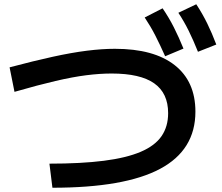

<svg xmlns="http://www.w3.org/2000/svg" viewBox="-20 -875 1040 901"><path d="M755 -611Q731 -665 709 -708Q687 -751 659 -793L743 -836Q773 -792 796 -746.5Q819 -701 841 -647ZM909 -632Q887 -687 865.5 -730.5Q844 -774 817 -815L901 -855Q930 -811 952.5 -765Q975 -719 995 -666ZM212 -107Q361 -107 467 -120.5Q573 -134 640 -162.5Q707 -191 738 -236Q769 -281 769 -344Q769 -438 703.5 -484Q638 -530 504 -530Q449 -530 385.5 -522Q322 -514 240.5 -495Q159 -476 48 -444L25 -559Q138 -589 227 -608.5Q316 -628 387.5 -637Q459 -646 519 -646Q702 -646 799.5 -569.5Q897 -493 897 -351Q897 -171 731 -82.5Q565 6 226 6Z"/></svg>

Font: M PLUS 2 SemiBold
Style: Regular
Weight: 600
Designer: Coji Morishita
Foundry: UNDERFOREST DESIGN
Version: Version 1.001